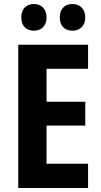

<svg xmlns="http://www.w3.org/2000/svg" viewBox="-20 -937 504 957"><path d="M86 -850C86 -807 112 -784 149 -784C186 -784 212 -808 212 -850C212 -893 186 -917 149 -917C112 -917 86 -894 86 -850ZM278 -850C278 -807 303 -784 341 -784C378 -784 405 -808 405 -850C405 -893 378 -917 341 -917C304 -917 278 -894 278 -850ZM419 0V-121H212V-311H405V-430H212V-594H419V-714H71V0Z"/></svg>

Font: Noto Sans Georgian Condensed Bold
Style: Regular
Weight: 700
Width: 3
Designer: Monotype Design Team, Akaki Razmadze
Foundry: Google LLC
Version: Version 2.005